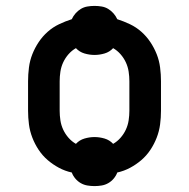

<svg xmlns="http://www.w3.org/2000/svg" viewBox="-20 -585 640 650"><path d="M300 45Q288 45 276 43Q264 41 253.5 35Q243 29 235 19.5Q227 10 223 -1Q200 -6 179.5 -17Q159 -28 141.5 -43Q124 -58 111 -77.5Q98 -97 89.5 -119Q81 -141 78 -164Q75 -187 75 -210V-310Q75 -333 78 -356.5Q81 -380 89.5 -401.5Q98 -423 111 -442.5Q124 -462 141.5 -477.5Q159 -493 180 -503Q201 -513 223 -520Q228 -531 236 -540Q244 -549 254 -555Q264 -561 276 -563Q288 -565 300 -565Q312 -565 324 -563Q336 -561 346 -555Q356 -549 364 -540Q372 -531 377 -520Q399 -513 420 -503Q441 -493 458.5 -477.5Q476 -462 489 -442.5Q502 -423 510.5 -401.5Q519 -380 522 -356.5Q525 -333 525 -310V-210Q525 -187 522 -164Q519 -141 510.5 -119Q502 -97 489 -77.5Q476 -58 458.5 -43Q441 -28 420.5 -17Q400 -6 377 -1Q373 10 365 19.5Q357 29 346.5 35Q336 41 324 43Q312 45 300 45ZM237 -98Q249 -111 266 -116Q283 -121 300 -121Q317 -121 334 -116Q351 -111 363 -98Q377 -106 388 -118.5Q399 -131 406 -146Q413 -161 415.5 -177.5Q418 -194 418 -210V-310Q418 -326 415.5 -342.5Q413 -359 406 -374Q399 -389 388 -401.5Q377 -414 363 -422Q351 -409 334 -404Q317 -399 300 -399Q283 -399 266 -404Q249 -409 237 -422Q223 -414 212 -401.5Q201 -389 194 -374Q187 -359 184.5 -342.5Q182 -326 182 -310V-210Q182 -194 184.5 -177.5Q187 -161 194 -146Q201 -131 212 -118.5Q223 -106 237 -98Z"/></svg>

Font: Iosevka Custom SmBdEx
Style: Regular
Weight: 600
Width: 7
Monospace: yes
Designer: Belleve Invis
Foundry: Belleve Invis
Version: Version 11.2.4; ttfautohint (v1.8.4)